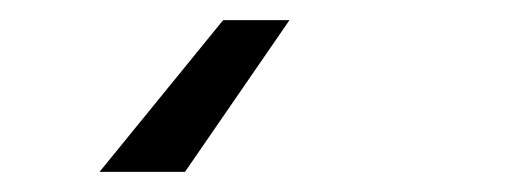

<svg xmlns="http://www.w3.org/2000/svg" viewBox="-20 -8 516 191"><path d="M79 163 202 12H268L164 163Z"/></svg>

Font: Coval
Style: Italic
Weight: 400
Foundry: Context Ltd
Version: Version 001.000